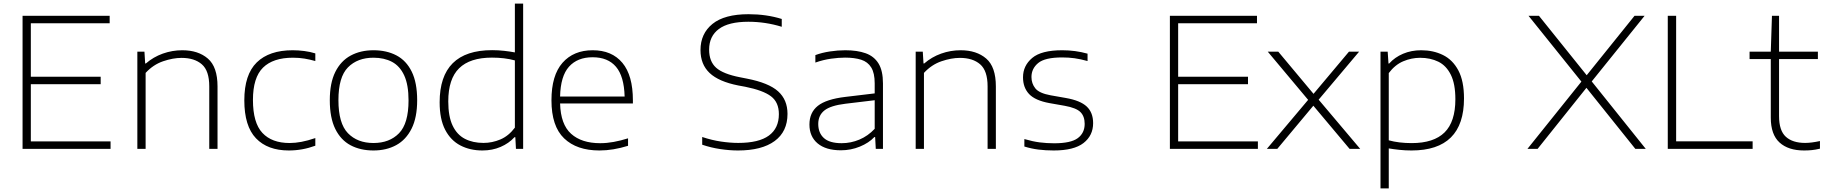

<svg xmlns="http://www.w3.org/2000/svg" viewBox="-20 -828 10149 1068"><path d="M105.5 0V-740H590V-698.5H151.5V-401H540V-359.5H151.5V-41.5H595V0Z M744 0V-540.5H783.5L787.5 -475H791.5Q833 -511 885.5 -529.8Q938 -548.5 994 -548.5Q1082.5 -548.5 1136.2 -502.2Q1190 -456 1190 -347V0H1144V-347.5Q1144 -434.5 1102.8 -470.2Q1061.5 -506 990 -506Q942 -506 887.2 -487.2Q832.5 -468.5 790 -422.5V0Z M1586.5 9Q1468.5 9 1403.8 -58.8Q1339 -126.5 1339 -270Q1339 -413 1408.2 -480.8Q1477.5 -548.5 1608 -548.5Q1640 -548.5 1672.8 -544.2Q1705.5 -540 1734 -531V-488.5Q1704 -497 1674 -502Q1644 -507 1609.5 -507Q1499 -507 1443 -451.8Q1387 -396.5 1387 -272Q1387 -145 1439.5 -88.8Q1492 -32.5 1591 -32.5Q1622 -32.5 1656.8 -39Q1691.5 -45.5 1734 -60V-17.5Q1662 9 1586.5 9Z M2057.5 9Q1984.5 9 1930 -20Q1875.5 -49 1845 -110.8Q1814.5 -172.5 1814.5 -270.5Q1814.5 -366.5 1845.2 -428Q1876 -489.5 1930.8 -519Q1985.5 -548.5 2057.5 -548.5Q2130.5 -548.5 2185.2 -519.8Q2240 -491 2270.2 -429.5Q2300.5 -368 2300.5 -270.5Q2300.5 -174.5 2269.5 -112.5Q2238.5 -50.5 2184 -20.8Q2129.5 9 2057.5 9ZM2057.5 -32.5Q2146.5 -32.5 2199.5 -86.8Q2252.5 -141 2252.5 -269.5Q2252.5 -356 2228.5 -408.2Q2204.5 -460.5 2160.8 -483.8Q2117 -507 2057.5 -507Q1968.5 -507 1915.5 -453.2Q1862.5 -399.5 1862.5 -271Q1862.5 -141.5 1915.5 -87Q1968.5 -32.5 2057.5 -32.5Z M2663.5 9Q2594.5 9 2540.8 -19Q2487 -47 2456.2 -106.2Q2425.5 -165.5 2425.5 -259Q2425.5 -549 2717.5 -549Q2752 -549 2784.8 -545.2Q2817.5 -541.5 2844 -536.5V-808H2890V0H2850L2846.5 -65H2842Q2810.5 -30.5 2764.5 -10.8Q2718.5 9 2663.5 9ZM2669.5 -33Q2717.5 -33 2763.2 -52.2Q2809 -71.5 2844 -118V-492Q2787.5 -507.5 2716.5 -507.5Q2594 -507.5 2533.8 -448.2Q2473.5 -389 2473.5 -264Q2473.5 -180 2497.8 -129.2Q2522 -78.5 2566 -55.8Q2610 -33 2669.5 -33Z M3314.5 9Q3188 9 3117.8 -58.5Q3047.5 -126 3047.5 -270Q3047.5 -409 3109 -478.8Q3170.5 -548.5 3277 -548.5Q3383.5 -548.5 3442 -478.5Q3500.5 -408.5 3500.5 -269.5V-252.5H3095.5Q3098.5 -136 3156.8 -83.8Q3215 -31.5 3318.5 -31.5Q3355 -31.5 3393.5 -38.5Q3432 -45.5 3473.5 -58.5V-17Q3390 9 3314.5 9ZM3276.5 -509.5Q3192 -509.5 3145 -457Q3098 -404.5 3095.5 -291H3454.5Q3451.5 -403.5 3406.5 -456.5Q3361.5 -509.5 3276.5 -509.5Z M4085.5 9Q4038 9 3986.2 1.2Q3934.5 -6.5 3886 -23V-66Q3940 -48 3991.2 -40.5Q4042.5 -33 4086.5 -33Q4201 -33 4256.8 -73.8Q4312.5 -114.5 4312.5 -193Q4312.5 -259 4268.8 -292.2Q4225 -325.5 4125 -345.5L4087 -352.5Q3978 -374 3927.2 -422Q3876.5 -470 3876.5 -549.5Q3876.5 -641 3943.2 -695Q4010 -749 4144 -749Q4243 -749 4328.5 -722.5V-679Q4237.5 -707 4142.5 -707Q4033 -707 3978.8 -666.8Q3924.5 -626.5 3924.5 -552Q3924.5 -486.5 3963.2 -451.5Q4002 -416.5 4097.5 -398L4135.5 -390.5Q4256 -367 4308.2 -320Q4360.5 -273 4360.5 -194.5Q4360.5 -96 4289 -43.5Q4217.5 9 4085.5 9Z M4657.5 8Q4574 8 4528.2 -30.2Q4482.5 -68.5 4482.5 -135.5Q4482.5 -202 4529.2 -239.2Q4576 -276.5 4682.5 -289L4845.5 -308.5V-364.5Q4845.5 -421.5 4826.2 -452.8Q4807 -484 4770.2 -495.8Q4733.5 -507.5 4680.5 -507.5Q4645.5 -507.5 4602.5 -501.5Q4559.5 -495.5 4515.5 -480V-521.5Q4551.5 -535 4596 -541.8Q4640.5 -548.5 4682 -548.5Q4748.5 -548.5 4795.2 -531.8Q4842 -515 4866.8 -474.8Q4891.5 -434.5 4891.5 -364V0H4851.5L4848 -65.5H4843.5Q4813 -33 4763 -12.5Q4713 8 4657.5 8ZM4531.5 -138.5Q4531.5 -88.5 4563 -60Q4594.5 -31.5 4662 -31.5Q4713 -31.5 4760.5 -51.5Q4808 -71.5 4845.5 -111.5V-270.5L4683 -251Q4600.5 -241 4566 -213.8Q4531.5 -186.5 4531.5 -138.5Z M5073.5 0V-540.5H5113L5117 -475H5121Q5162.5 -511 5215 -529.8Q5267.5 -548.5 5323.5 -548.5Q5412 -548.5 5465.8 -502.2Q5519.5 -456 5519.5 -347V0H5473.5V-347.5Q5473.5 -434.5 5432.2 -470.2Q5391 -506 5319.5 -506Q5271.5 -506 5216.8 -487.2Q5162 -468.5 5119.5 -422.5V0Z M5841 9Q5796 9 5756.2 4Q5716.5 -1 5678 -13V-54.5Q5724.5 -41 5763.2 -36Q5802 -31 5843.5 -31Q5936.5 -31 5975 -59.5Q6013.5 -88 6013.5 -139Q6013.5 -181 5990 -204.5Q5966.5 -228 5902.5 -239.5L5817.5 -254.5Q5738 -269 5704.2 -305Q5670.5 -341 5670.5 -398Q5670.5 -462.5 5721.5 -505.5Q5772.5 -548.5 5888.5 -548.5Q5961.5 -548.5 6029.5 -529.5V-488.5Q5990 -499.5 5957.2 -504Q5924.5 -508.5 5888.5 -508.5Q5792.5 -508.5 5755 -477.5Q5717.5 -446.5 5717.5 -399.5Q5717.5 -363.5 5739 -336.5Q5760.5 -309.5 5823.5 -298L5908.5 -283Q5989 -269 6024.8 -235.5Q6060.5 -202 6060.5 -143Q6060.5 -74 6007.2 -32.5Q5954 9 5841 9Z M6487.5 0V-740H6972V-698.5H6533.5V-401H6922V-359.5H6533.5V-41.5H6977V0Z M7027 0 7256.5 -272.5 7032 -540.5H7090.5L7286.5 -306L7483.5 -540.5H7540L7315 -273.5L7546 0H7487L7285.5 -240L7085 0Z M7659 220V-540.5H7699L7703.5 -474.5H7707Q7738.5 -509.5 7784.5 -529Q7830.5 -548.5 7885.5 -548.5Q7952.5 -548.5 8006.5 -522Q8060.5 -495.5 8092 -436.5Q8123.5 -377.5 8123.5 -280.5Q8123.5 9 7831.5 9Q7797 9 7764.2 5.5Q7731.5 2 7705 -2.5V220ZM7832.5 -32Q7955 -32 8015.2 -91.2Q8075.5 -150.5 8075.5 -276Q8075.5 -361.5 8050.2 -412.2Q8025 -463 7980.8 -484.8Q7936.5 -506.5 7879.5 -506.5Q7831.5 -506.5 7785.8 -487.2Q7740 -468 7705 -421.5V-47.5Q7761 -32 7832.5 -32Z M8476.5 0 8776.5 -374 8482.5 -740H8540.5L8806 -409.5L9072 -740H9128L8834 -375L9134.5 0H9076.5L8804.5 -339.5L8533 0Z M9257 0V-740H9303.5V-42H9729V0Z M10015 9Q9927.5 9 9878.8 -35.2Q9830 -79.5 9830 -173.5V-499.5H9712V-540.5H9830L9836.5 -740H9876V-540.5H10092V-499.5H9876V-182Q9876 -101.5 9913.8 -67.2Q9951.5 -33 10021 -33Q10056 -33 10103.5 -43.5V-1Q10078 5 10058 7Q10038 9 10015 9Z"/></svg>

Font: Encode Sans Exp XLt
Style: Regular
Weight: 200
Width: 7
Designer: Multiple Designers
Foundry: Impallari Type
Version: Version 3.002; ttfautohint (v1.8.3) -l 8 -r 50 -G 200 -x 14 